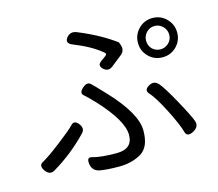

<svg xmlns="http://www.w3.org/2000/svg" viewBox="-110 -895 1220 1073"><g transform="rotate(-15 500.0 -359.0)"><path d="M798 -555Q818 -536 845.5 -536Q873 -536 893 -555.5Q913 -575 913 -603Q913 -631 893 -651Q873 -671 845.5 -671Q818 -671 798.5 -651Q779 -631 779 -603Q779 -575 798 -555ZM765 -523Q732 -556 732 -603Q732 -650 765 -683.5Q798 -717 845.5 -717Q893 -717 926 -683.5Q959 -650 959 -603Q959 -556 926 -523Q893 -490 845.5 -490Q798 -490 765 -523ZM506 -515Q481 -539 507 -558L536 -579Q551 -590 537 -600Q480 -649 374 -691Q337 -707 360 -736Q383 -765 420 -749Q544 -698 630 -634L636 -618Q649 -583 619 -560L558 -512Q532 -492 506 -515ZM319 -53Q366 -39 458.5 -39Q551 -39 551 -120.5Q551 -202 423 -341Q384 -382 363.5 -399.5Q343 -417 372.5 -442.5Q402 -468 420 -448Q429 -441 492 -374Q635 -222 635 -123Q635 -27 580.5 5Q526 37 453 37Q380 37 340 29Q300 21 294 -20.5Q288 -62 319 -53ZM717 -317Q699 -340 731.5 -358.5Q764 -377 788.5 -348Q813 -319 863.5 -227.5Q914 -136 927 -100.5Q940 -65 902.5 -44.5Q865 -24 855 -52Q842 -101 795 -193Q748 -285 717 -317ZM45 -97Q82 -117 157.5 -175Q233 -233 254 -256Q275 -279 298.5 -249Q322 -219 298 -195Q209 -102 98 -36Q67 -17 43 -50Q20 -83 45 -97Z"/></g></svg>

Font: Raw Maruko Gothic CJK TC
Style: Regular
Weight: 400
Version: Version 1.001